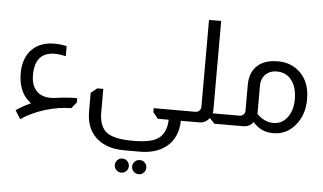

<svg xmlns="http://www.w3.org/2000/svg" viewBox="-66 -828 2248 1336"><g transform="rotate(5 1058.0 -160.0)"><path d="M158 -31Q131 -50 112 -76Q68 -138 68 -233Q68 -343 132 -404Q189 -458 285 -458Q325 -458 370 -448V-378Q327 -388 294 -388Q154 -388 154 -228Q154 -158 189.5 -119Q225 -80 289 -80Q296 -80 304 -80Q406 -94 465 -94Q469 -94 475 -94V-64L440 -21Q355 -21 262 7Q166 36 92 86L55 27Q89 2 158 -31Z M650 -174V-11Q650 88 702 128Q754 168 883 168Q1007 168 1056 137Q1119 99 1122 0H1046L1011 -43V-71H1234V0H1207Q1204 121 1124 184Q1054 239 942 239H831Q706 239 634 172Q565 107 565 -9V-139L608 -174ZM825 297Q845 297 859.5 311.5Q874 326 874 347Q874 367 859.5 381.5Q845 396 825 396Q805 396 790.5 381.5Q776 367 776 347Q776 326 790.5 311.5Q805 297 825 297ZM947 297Q967 297 981.5 311.5Q996 326 996 347Q996 367 981.5 381.5Q967 396 947 396Q926 396 911.5 381.5Q897 367 897 347Q897 326 911.5 311.5Q926 297 947 297Z M1426 -716V-95Q1426 -83 1423 -71H1476V0H1441L1408 -35H1405Q1378 0 1335 0H1161V-71H1303Q1322 -71 1333 -86Q1341 -96 1341 -109V-716Z M1649 -290Q1649 -392 1721 -440Q1768 -471 1846 -471Q1941 -471 2005 -406Q2069 -341 2069 -224Q2069 -115 2005 -40Q1945 30 1853 30Q1767 30 1713 -35Q1686 0 1641 0H1469V-71H1611Q1627 -71 1638 -82Q1649 -93 1649 -109ZM1734 -94Q1786 -41 1849 -41Q1909 -41 1946.5 -90.5Q1984 -140 1984 -219Q1984 -307 1940 -358Q1903 -400 1842 -400Q1796 -400 1767 -373Q1734 -342 1734 -290Z"/></g></svg>

Font: Almarai
Style: Regular
Weight: 400
Designer: Boutros International 2019
Foundry: Created by Boutros International 2019
Version: Version 1.10